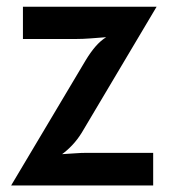

<svg xmlns="http://www.w3.org/2000/svg" viewBox="-20 -566 517 586"><path d="M14 0 241.5 -382Q256 -406 271 -423.5Q286 -441 304 -452.5Q280 -450.5 256.2 -448.8Q232.5 -447 212.5 -447H50V-545.5H458L229.5 -161Q216.5 -140 201.2 -123.8Q186 -107.5 169.5 -95.5Q189 -96.5 208.2 -98Q227.5 -99.5 244 -99.5H447.5V0Z"/></svg>

Font: Spline Sans Medium
Style: Regular
Weight: 500
Designer: Eben Sorkin, Mirko Velimirovic
Foundry: Sorkin Type
Version: Version 1.000; ttfautohint (v1.8.3)